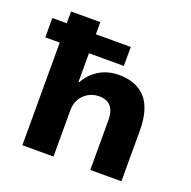

<svg xmlns="http://www.w3.org/2000/svg" viewBox="-125 -828 944 951"><g transform="rotate(20 346.5 -352.5)"><path d="M91 0V-541H15V-643H91V-705H245V-641H429V-541H245V-390H249Q274 -436 319 -463.5Q364 -491 423 -491Q515 -491 564 -436Q613 -381 613 -267V0H449V-260Q449 -293 440 -314.5Q431 -336 413 -347Q395 -358 366 -358Q335 -358 309.5 -343Q284 -328 269.5 -303Q255 -278 255 -245V0Z"/></g></svg>

Font: Nunito Sans 7pt ExtraBold
Style: Regular
Weight: 800
Designer: Vernon Adams
Foundry: Vernon Adams
Version: Version 3.101;gftools[0.9.27]